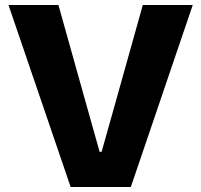

<svg xmlns="http://www.w3.org/2000/svg" viewBox="-20 -749 806 769"><path d="M263 0 14 -729H214L341 -276L379 -141H387L425 -276L552 -729H752L504 0Z"/></svg>

Font: Mona Sans ExtraLight ExtraBold
Style: Regular
Weight: 800
Version: Version 2.000